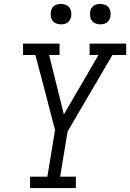

<svg xmlns="http://www.w3.org/2000/svg" viewBox="-20 -957 662 977"><path d="M133 0V-58H221L260 -295L204 -511L160 -677H97V-735H283V-677H230L305 -375L481 -677H436V-735H622V-677H552L324 -288L286 -58H366V0ZM490 -833Q478 -833 466.5 -837.5Q455 -842 448 -851Q441 -860 439 -872.5Q437 -885 439 -898Q440 -906 444.5 -914.5Q449 -923 456.5 -928Q464 -933 473 -935Q482 -937 490 -937Q503 -937 514.5 -932.5Q526 -928 533 -919Q540 -910 542 -897.5Q544 -885 542 -872Q540 -864 535.5 -855.5Q531 -847 523.5 -842Q516 -837 507.5 -835Q499 -833 490 -833ZM290 -833Q278 -833 266.5 -837.5Q255 -842 248 -851Q241 -860 239 -872.5Q237 -885 239 -898Q240 -906 244.5 -914.5Q249 -923 256.5 -928Q264 -933 273 -935Q282 -937 290 -937Q303 -937 314.5 -932.5Q326 -928 333 -919Q340 -910 342 -897.5Q344 -885 342 -872Q340 -864 335.5 -855.5Q331 -847 323.5 -842Q316 -837 307.5 -835Q299 -833 290 -833Z"/></svg>

Font: Iosevka Slab LtExObl
Style: Regular
Weight: 300
Width: 7
Italic angle: -9°
Monospace: yes
Designer: Belleve Invis
Foundry: Belleve Invis
Version: Version 11.1.0; ttfautohint (v1.8.3)